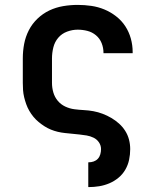

<svg xmlns="http://www.w3.org/2000/svg" viewBox="-20 -548 640 783"><path d="M340 215V114H341Q352 114 362 110.5Q372 107 379 99.5Q386 92 389 81.5Q392 71 392 60Q392 45 383.5 32.5Q375 20 361.5 13.5Q348 7 333.5 4.5Q319 2 304 0.5Q289 -1 274.5 -2.5Q260 -4 245 -5.5Q230 -7 215.5 -10.5Q201 -14 187.5 -19.5Q174 -25 161.5 -33Q149 -41 137.5 -50.5Q126 -60 116.5 -71.5Q107 -83 99.5 -96Q92 -109 87 -123Q82 -137 78.5 -151.5Q75 -166 74 -180.5Q73 -195 73 -210V-310Q73 -340 78.5 -369Q84 -398 97.5 -424.5Q111 -451 133 -472Q155 -493 181.5 -505.5Q208 -518 237.5 -523Q267 -528 297 -528Q325 -528 352.5 -524Q380 -520 405.5 -509.5Q431 -499 453.5 -481.5Q476 -464 491 -441Q506 -418 513.5 -391Q521 -364 521 -336V-331H402V-333Q402 -353 394.5 -372Q387 -391 371.5 -404Q356 -417 336.5 -422Q317 -427 297 -427Q275 -427 253.5 -419Q232 -411 217.5 -394Q203 -377 197.5 -354.5Q192 -332 192 -310V-210Q192 -190 197.5 -171Q203 -152 215.5 -137Q228 -122 246 -113.5Q264 -105 283.5 -102.5Q303 -100 322.5 -99Q342 -98 361 -94.5Q380 -91 398.5 -84Q417 -77 434 -67Q451 -57 465.5 -44Q480 -31 490.5 -14.5Q501 2 506 21Q511 40 511 60Q511 82 506.5 103.5Q502 125 491 144Q480 163 463 177Q446 191 426 199.5Q406 208 384.5 211.5Q363 215 341 215Z"/></svg>

Font: Iosevka Extended
Style: Bold
Weight: 700
Width: 7
Monospace: yes
Designer: Belleve Invis
Foundry: Belleve Invis
Version: Version 32.5.0; ttfautohint (v1.8.4)